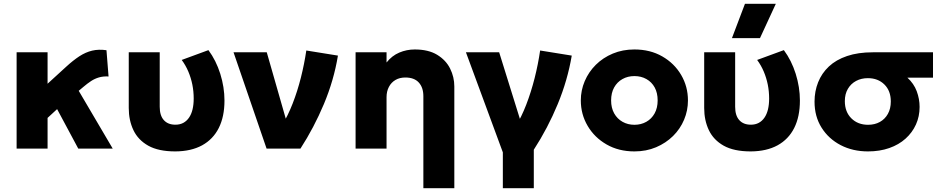

<svg xmlns="http://www.w3.org/2000/svg" viewBox="-20 -787 4981 1017"><path d="M68 0V-510H232V-343.5L330.5 -433.5Q367 -467 400.2 -488.8Q433.5 -510.5 468.2 -518.8Q503 -527 544 -521L555 -382Q527 -383.5 504.5 -377Q482 -370.5 462.2 -357.5Q442.5 -344.5 422 -327L397 -306L577 0H394.5L282.5 -209L232 -162.5V0Z M908.5 15Q819.5 15 765.5 -15.2Q711.5 -45.5 686.8 -97.5Q662 -149.5 662 -215V-510H826V-221.5Q826 -175 847.8 -150.8Q869.5 -126.5 909 -126.5Q933 -126.5 951 -136.2Q969 -146 981.2 -163.8Q993.5 -181.5 999.8 -207.2Q1006 -233 1006 -265Q1006 -303 998.8 -339Q991.5 -375 977.5 -408Q963.5 -441 942.5 -469.5L1084 -521.5Q1124.5 -467 1146.8 -396Q1169 -325 1169 -254.5Q1169 -169 1138.8 -109Q1108.5 -49 1050.5 -17.2Q992.5 14.5 908.5 15Z M1392 0 1217 -510H1393L1513 -91L1474.5 -125Q1505 -174 1530.2 -238.8Q1555.5 -303.5 1573.8 -376Q1592 -448.5 1602.5 -519.5L1770 -492.5Q1748.5 -362 1695.8 -236.2Q1643 -110.5 1571.5 0Z M2222.5 210V-277.5Q2222.5 -323.5 2198.2 -350Q2174 -376.5 2127 -376.5Q2097 -376.5 2074.8 -363.5Q2052.5 -350.5 2040 -326.8Q2027.5 -303 2027.5 -272.5V0H1863.5V-510H2027.5V-456Q2056 -492 2095 -508.5Q2134 -525 2177 -525Q2249 -525 2295.5 -496.8Q2342 -468.5 2364.2 -423.8Q2386.5 -379 2386.5 -329V210Z M2643.5 210V20L2448 -510H2624L2756.5 -84.5L2710.5 -116.5Q2742 -166.5 2767.5 -232.8Q2793 -299 2811.8 -373Q2830.5 -447 2841 -519.5L3008.5 -492.5Q2986.5 -362 2934.2 -235.5Q2882 -109 2807.5 6V210Z M3340.5 15Q3257 15 3193 -21.8Q3129 -58.5 3092.8 -120Q3056.5 -181.5 3056.5 -255Q3056.5 -308.5 3077.2 -357.2Q3098 -406 3136 -443.8Q3174 -481.5 3226 -503.2Q3278 -525 3340.5 -525Q3424 -525 3488 -488.2Q3552 -451.5 3588 -390Q3624 -328.5 3624 -255Q3624 -201.5 3603.5 -152.8Q3583 -104 3545 -66.5Q3507 -29 3455 -7Q3403 15 3340.5 15ZM3340.5 -126Q3375.5 -126 3403.5 -141.8Q3431.5 -157.5 3447.5 -186.5Q3463.5 -215.5 3463.5 -255Q3463.5 -295 3447.8 -323.8Q3432 -352.5 3404 -368.2Q3376 -384 3340.5 -384Q3305 -384 3277 -368.2Q3249 -352.5 3233 -323.8Q3217 -295 3217 -255Q3217 -215.5 3233.2 -186.5Q3249.5 -157.5 3277.5 -141.8Q3305.5 -126 3340.5 -126Z M3956.5 15Q3867.5 15 3813.5 -15.2Q3759.5 -45.5 3734.8 -97.5Q3710 -149.5 3710 -215V-510H3874V-221.5Q3874 -175 3895.8 -150.8Q3917.5 -126.5 3957 -126.5Q3981 -126.5 3999 -136.2Q4017 -146 4029.2 -163.8Q4041.5 -181.5 4047.8 -207.2Q4054 -233 4054 -265Q4054 -303 4046.8 -339Q4039.5 -375 4025.5 -408Q4011.5 -441 3990.5 -469.5L4132 -521.5Q4172.5 -467 4194.8 -396Q4217 -325 4217 -254.5Q4217 -169 4186.8 -109Q4156.5 -49 4098.5 -17.2Q4040.5 14.5 3956.5 15ZM3857 -585 3926 -767H4089.5L4005.5 -585Z M4577.5 15Q4497 15 4433 -18.2Q4369 -51.5 4331.8 -110.8Q4294.5 -170 4294.5 -248.5Q4294.5 -303.5 4313.5 -351.2Q4332.5 -399 4370.5 -434.8Q4408.5 -470.5 4466.8 -490.2Q4525 -510 4603.5 -510H4922V-375.5H4786.5Q4820.5 -344.5 4835.8 -303.8Q4851 -263 4851 -220.5Q4851 -170.5 4831.8 -127.8Q4812.5 -85 4776.8 -52.8Q4741 -20.5 4690.5 -2.8Q4640 15 4577.5 15ZM4578 -126Q4613.5 -126 4640.5 -141Q4667.5 -156 4683 -183.8Q4698.5 -211.5 4698.5 -249.5Q4698.5 -306 4664.5 -339.5Q4630.5 -373 4577 -373Q4542 -373 4514.5 -358.2Q4487 -343.5 4471 -316.2Q4455 -289 4455 -251.5Q4455 -194.5 4489.5 -160.2Q4524 -126 4578 -126Z"/></svg>

Font: Geologica Roman
Style: Bold
Weight: 700
Designer: Sindre Bremnes, Frode Helland
Foundry: Monokrom Skriftforlag AS
Version: Version 1.010;gftools[0.9.28]